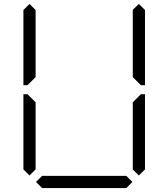

<svg xmlns="http://www.w3.org/2000/svg" viewBox="-20 -956 856 976"><path d="M653 -31 622 0H194L163 -31L194 -62H196H377H439H620H622ZM655 -436 696 -477H717V-95L686 -64L655 -94ZM686 -936 717 -905V-523H696L655 -564V-906ZM130 -64 99 -95V-477H120L130 -467L161 -436V-125V-108V-95ZM130 -533 120 -523H99V-905L130 -936L161 -905V-892V-564Z"/></svg>

Font: DSEG14 Classic Mini
Style: Light
Weight: 300
Designer: Keshikan(Twitter:@keshinomi_88pro)
Version: Version 0.46